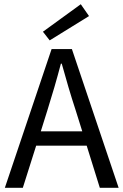

<svg xmlns="http://www.w3.org/2000/svg" viewBox="-20 -888 584 908"><path d="M204 -366C227 -439 248 -511 268 -587H272C293 -511 314 -439 338 -366L369 -267H173ZM3 0H88L151 -199H390L452 0H541L320 -656H224ZM215 -697 401 -812 362 -868 183 -738Z"/></svg>

Font: DAIFUKU Sans
Style: Regular
Weight: 400
Designer: Original font ‘Source Han Sans JP’ : Paul D. Hunt
Foundry: Daifuku
Version: Version 1.000